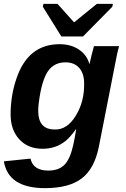

<svg xmlns="http://www.w3.org/2000/svg" viewBox="-23 -767 654 995"><path d="M210 208Q20 208 -3 69L135 55Q149 117 227 117Q281 117 310.5 87.5Q340 58 356 -13Q364 -49 372 -98H371Q341 -56 316 -36Q266 4 198 4Q122 4 77 -45Q32 -94 32 -174Q32 -273 63 -362Q123 -538 286 -538Q344 -538 385.5 -510.5Q427 -483 440 -436H441L453 -487Q460 -516 464 -528H594L584 -488L570 -417L489 -5Q466 108 400 158Q334 208 210 208ZM413 -335Q413 -386 387.5 -415Q362 -444 316 -444Q246 -444 214 -378Q196 -340 186 -286Q175 -226 175 -193Q175 -96 260 -96Q324 -93 369.5 -167Q415 -241 413 -335ZM559 -732 407 -578H295L199 -732L202 -747H275L360 -652H362L479 -747H562Z"/></svg>

Font: Libra Sans
Style: Bold Italic
Weight: 700
Italic angle: -12°
Foundry: Context Ltd
Version: Version 1.002